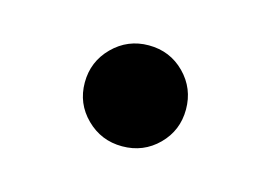

<svg xmlns="http://www.w3.org/2000/svg" viewBox="-38 -610 371 263"><g transform="rotate(15 147.5 -478.5)"><path d="M147.5 -407.2Q117.7 -407.2 96.7 -428Q75.7 -448.7 75.7 -478.5Q75.7 -508.3 96.7 -529.3Q117.7 -550.3 147.5 -550.3Q177.7 -550.3 198.5 -529.3Q219.2 -508.3 219.2 -478.5Q219.2 -448.7 198.5 -428Q177.7 -407.2 147.5 -407.2Z"/></g></svg>

Font: Inter 16pt Medium
Style: Regular
Weight: 500
Version: Version 4.001;git-66647c0bb